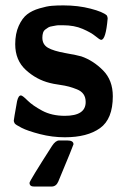

<svg xmlns="http://www.w3.org/2000/svg" viewBox="-20 -495 462 708"><path d="M43 -122.1Q47.9 -143.1 57.1 -143.1Q63 -143.1 81.5 -124.5Q100.1 -106 135.5 -86.9Q170.9 -67.9 219.2 -67.9Q296.4 -67.9 295.9 -119.1Q295.9 -136.2 287.8 -147.7Q279.8 -159.2 263.9 -165.5Q248 -171.9 234.6 -175.5Q221.2 -179.2 198 -182.6Q174.8 -186 164.1 -189Q114.3 -201.2 75.2 -237.1Q36.1 -272.9 36.1 -332Q36.1 -371.1 49.1 -399.7Q62 -428.2 80.1 -442.1Q98.1 -456.1 125.5 -464.1Q152.8 -472.2 171.4 -473.6Q189.9 -475.1 213.9 -475.1Q268.1 -475.1 314 -463.1Q359.9 -451.2 374 -438Q377 -432.1 377 -426.8Q370.1 -347.7 353 -348.1Q348.1 -348.1 332 -361.6Q315.9 -375 284.9 -388.4Q253.9 -401.9 211.9 -401.9H201.2Q189.9 -401.9 186.5 -400.9Q183.1 -399.9 173.1 -398.4Q163.1 -397 158.4 -394Q153.8 -391.1 147.5 -386.5Q141.1 -381.8 138.7 -374Q136.2 -366.2 136.2 -356Q136.2 -331.1 156.5 -319.1Q176.8 -307.1 221.9 -299.1Q267.1 -291 279.8 -287.1Q323.7 -272 359.9 -235.6Q396 -199.2 396 -140.1Q396 -56.2 348.9 -22.5Q301.8 11.2 219.2 11.2Q172.4 11.2 127.2 -0.5Q82 -12.2 59.6 -23.7Q37.1 -35.2 34.2 -40Q30.8 -45.9 30.8 -50Q30.8 -54.2 43 -122.1ZM88.9 179.2Q88.9 172.4 171.9 43Q185.1 22.9 198.2 22.9H228Q251 22.9 251 37.1Q251 40 194.8 174.8Q187 192.9 169.9 192.9H106.9Q88.9 193.4 88.9 179.2Z"/></svg>

Font: CMU Sans Serif
Style: Bold
Weight: 700
Version: Version 0.7.0